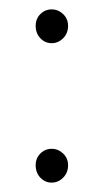

<svg xmlns="http://www.w3.org/2000/svg" viewBox="-20 -381 221 409"><path d="M125 -326Q125 -310 114.5 -299.5Q104 -289 90 -289Q76 -289 66 -299.5Q56 -310 56 -326Q56 -341 66 -351Q76 -361 90 -361Q104 -361 114.5 -351Q125 -341 125 -326ZM125 -29Q125 -13 114.5 -2.5Q104 8 90 8Q76 8 66 -2.5Q56 -13 56 -29Q56 -44 66 -54Q76 -64 90 -64Q104 -64 114.5 -54Q125 -44 125 -29Z"/></svg>

Font: TypoPRO Montserrat
Style: Regular
Weight: 275
Designer: Julieta Ulanovsky
Foundry: Julieta Ulanovsky
Version: Version 6.001